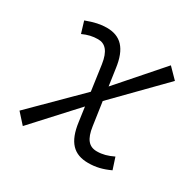

<svg xmlns="http://www.w3.org/2000/svg" viewBox="-123 -665 832 815"><g transform="rotate(30 293.0 -257.0)"><path d="M80.1 12.7 267.1 -191.4 276.9 -121.6C289.1 -28.3 328.1 9.8 398.4 9.8C435.5 9.8 466.8 2 503.9 -15.1L485.4 -71.8C457 -58.1 433.1 -51.3 405.8 -51.3C366.7 -51.3 345.7 -76.2 337.4 -134.8L320.8 -249L543.5 -476.1L495.6 -524.9L311.5 -314.9L299.8 -396C287.6 -489.3 248 -527.3 180.7 -527.3C151.4 -527.3 122.1 -521 81.5 -505.9L98.6 -449.2C124.5 -460.9 147 -466.3 172.9 -466.3C208.5 -466.3 231 -441.4 239.7 -382.8L257.3 -257.8L35.2 -37.1Z"/></g></svg>

Font: Cascadia Mono PL Light
Style: Italic
Weight: 300
Italic angle: -10°
Monospace: yes
Designer: Aaron Bell
Foundry: Saja Typeworks
Version: Version 2404.023